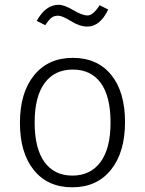

<svg xmlns="http://www.w3.org/2000/svg" viewBox="-20 -778 611 809"><path d="M404.5 -428.5Q363.3 -484.9 286.6 -484.9Q210 -484.9 168 -428Q126 -371.1 126 -261.7Q126 -152.3 167.5 -95.2Q209 -38.1 284.9 -38.1Q360.8 -38.1 403.3 -95Q445.8 -151.9 445.8 -262Q445.8 -372.1 404.5 -428.5ZM123.5 -460.7Q183.1 -534.2 286.6 -534.2Q390.1 -534.2 448.5 -462.6Q506.8 -391.1 506.8 -263.7Q506.8 -136.2 447.5 -62.5Q388.2 11.2 284.7 11.2Q181.2 11.2 122.6 -61.3Q64 -133.8 64 -260.5Q64 -387.2 123.5 -460.7ZM348.1 -666Q315.9 -666 279.1 -689Q242.2 -711.9 225.1 -711.9Q208 -711.9 197 -703.4Q186 -694.8 170.9 -671.9L134.8 -689.9Q171.9 -757.8 227.1 -757.8Q251 -757.8 288.6 -735.4Q326.2 -712.9 349.1 -712.9Q372.1 -712.9 399.9 -755.9L436 -737.8Q401.4 -666 348.1 -666Z"/></svg>

Font: FiraSans-Light
Style: Regular
Weight: 300
Designer: Carrois Corporate & Edenspiekermann AG
Foundry: Carrois Corporate GbR & Edenspiekermann AG
Version: Version 3.106;PS 003.106;hotconv 1.0.70;makeotf.lib2.5.58329